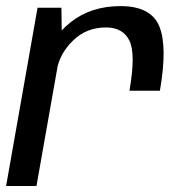

<svg xmlns="http://www.w3.org/2000/svg" viewBox="-28 -618 613 638"><path d="M402.1 -316.5H503.3Q529 -463.2 501.4 -530.5Q473.7 -597.7 372.5 -597.7Q274.3 -597.7 206.8 -544.2Q139.3 -490.7 125.9 -414.4L160.9 -386.2Q170.7 -440.5 215.1 -483.7Q259.5 -526.8 324.1 -526.8Q380.9 -526.8 402.2 -482.6Q423.6 -438.3 402.1 -316.5ZM-7.7 0H93.2L177.6 -477.8L176.1 -592.4H96.8Z"/></svg>

Font: Anybody Thin
Style: Italic
Weight: 100
Italic angle: -10°
Designer: Tyler Finck
Foundry: Etcetera Type Company
Version: Version 1.114;gftools[0.9.25]